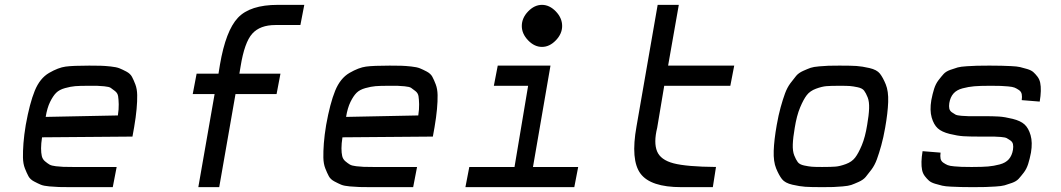

<svg xmlns="http://www.w3.org/2000/svg" viewBox="-20 -770 4366 790"><path d="M268 0Q239 0 223 -0.5Q207 -1 183.5 -3Q160 -5 148 -10Q136 -15 120 -23.5Q104 -32 97 -45Q90 -58 82.5 -77Q75 -96 74.5 -121.5Q74 -147 76.5 -180.5Q79 -214 86 -256Q102 -345 123 -396.5Q144 -448 182 -470Q220 -492 250 -496Q280 -500 347 -500Q377 -500 394.5 -499.5Q412 -499 435.5 -496.5Q459 -494 471.5 -489Q484 -484 500 -475.5Q516 -467 523 -454Q530 -441 537 -422.5Q544 -404 544.5 -379Q545 -354 542 -321Q539 -288 532 -247L525 -208L153 -205Q149 -179 149 -160Q149 -141 152 -128Q155 -115 165 -106.5Q175 -98 183.5 -93Q192 -88 210 -86Q228 -84 240.5 -83.5Q253 -83 278 -83H460L444 0ZM168 -289 465 -295Q469 -321 468.5 -341Q468 -361 466 -374Q464 -387 453 -395.5Q442 -404 435.5 -408.5Q429 -413 408.5 -415Q388 -417 379 -417Q370 -417 343 -417Q308 -417 289.5 -415.5Q271 -414 247.5 -407.5Q224 -401 211 -388Q198 -375 186 -350.5Q174 -326 168 -289Z M796 0 863 -383H773L789 -467H879L885 -504Q909 -644 959 -697Q1009 -750 1123 -750H1232L1216 -667H1113Q1050 -667 1018 -631.5Q986 -596 970 -497L965 -467H1134L1118 -383H949L882 0Z M1504 0Q1475 0 1459 -0.5Q1443 -1 1419.5 -3Q1396 -5 1384 -10Q1372 -15 1356 -23.5Q1340 -32 1333 -45Q1326 -58 1318.5 -77Q1311 -96 1310.5 -121.5Q1310 -147 1312.5 -180.5Q1315 -214 1322 -256Q1338 -345 1359 -396.5Q1380 -448 1418 -470Q1456 -492 1486 -496Q1516 -500 1583 -500Q1613 -500 1630.5 -499.5Q1648 -499 1671.5 -496.5Q1695 -494 1707.5 -489Q1720 -484 1736 -475.5Q1752 -467 1759 -454Q1766 -441 1773 -422.5Q1780 -404 1780.5 -379Q1781 -354 1778 -321Q1775 -288 1768 -247L1761 -208L1389 -205Q1385 -179 1385 -160Q1385 -141 1388 -128Q1391 -115 1401 -106.5Q1411 -98 1419.5 -93Q1428 -88 1446 -86Q1464 -84 1476.5 -83.5Q1489 -83 1514 -83H1696L1680 0ZM1404 -289 1701 -295Q1705 -321 1704.5 -341Q1704 -361 1702 -374Q1700 -387 1689 -395.5Q1678 -404 1671.5 -408.5Q1665 -413 1644.5 -415Q1624 -417 1615 -417Q1606 -417 1579 -417Q1544 -417 1525.5 -415.5Q1507 -414 1483.5 -407.5Q1460 -401 1447 -388Q1434 -375 1422 -350.5Q1410 -326 1404 -289Z M2293 -663Q2293 -631 2267 -604Q2241 -577 2210 -577Q2179 -577 2153 -604Q2127 -631 2127 -663Q2127 -696 2153 -723Q2179 -750 2210 -750Q2241 -750 2267 -723Q2293 -696 2293 -663ZM1895 0 1911 -83H2097L2153 -417H2012L2028 -500H2245L2173 -83H2359L2343 0Z M2783 0Q2657 0 2615.5 -55.5Q2574 -111 2599 -250L2686 -750H2773L2729 -500H3001L2985 -417H2713L2684 -244Q2669 -183 2683.5 -147.5Q2698 -112 2751.5 -98Q2805 -84 2926 -83L2913 0Z M3361 0Q3316 0 3293.5 -1.5Q3271 -3 3240.5 -10Q3210 -17 3197.5 -33Q3185 -49 3173.5 -77Q3162 -105 3163.5 -149.5Q3165 -194 3176 -256Q3183 -296 3192 -328.5Q3201 -361 3210 -385.5Q3219 -410 3232.5 -428Q3246 -446 3256 -458Q3266 -470 3285 -478.5Q3304 -487 3315.5 -491Q3327 -495 3351 -497Q3375 -499 3389 -499.5Q3403 -500 3432 -500Q3435 -500 3437 -500Q3482 -500 3504.5 -498.5Q3527 -497 3557.5 -490Q3588 -483 3600.5 -467Q3613 -451 3624.5 -423Q3636 -395 3634.5 -350.5Q3633 -306 3622 -244Q3615 -204 3606 -171.5Q3597 -139 3588 -114.5Q3579 -90 3565.5 -72Q3552 -54 3542 -42Q3532 -30 3513 -21.5Q3494 -13 3482.5 -9Q3471 -5 3447 -3Q3423 -1 3409 -0.5Q3395 0 3366 0Q3363 0 3361 0ZM3365 -83Q3400 -83 3418 -84.5Q3436 -86 3460.5 -95Q3485 -104 3498.5 -121.5Q3512 -139 3526 -172.5Q3540 -206 3548 -256Q3555 -296 3556 -324Q3557 -352 3550 -369.5Q3543 -387 3535.5 -397Q3528 -407 3509 -411Q3490 -415 3477.5 -416Q3465 -417 3438 -417Q3435 -417 3433 -417Q3398 -417 3380 -415.5Q3362 -414 3337.5 -405Q3313 -396 3299.5 -378.5Q3286 -361 3272 -327.5Q3258 -294 3250 -244Q3243 -204 3242 -176Q3241 -148 3248 -130.5Q3255 -113 3262.5 -103Q3270 -93 3289 -89Q3308 -85 3320.5 -84Q3333 -83 3360 -83Q3363 -83 3365 -83Z M3979 0Q3950 0 3933.5 -0.5Q3917 -1 3893.5 -2Q3870 -3 3857 -6Q3844 -9 3827.5 -14Q3811 -19 3802.5 -26.5Q3794 -34 3785.5 -45Q3777 -56 3774 -70.5Q3771 -85 3771.5 -104.5Q3772 -124 3776 -148L3850 -142Q3848 -128 3850 -117.5Q3852 -107 3861.5 -100.5Q3871 -94 3879.5 -90.5Q3888 -87 3906.5 -85.5Q3925 -84 3936.5 -83.5Q3948 -83 3973 -83Q3979 -83 3983 -83Q4022 -83 4045.5 -85Q4069 -87 4093.5 -93.5Q4118 -100 4131 -115Q4144 -130 4148 -154Q4150 -167 4148 -176.5Q4146 -186 4137.5 -192Q4129 -198 4122.5 -201.5Q4116 -205 4098 -206.5Q4080 -208 4070 -208Q4060 -208 4036 -208Q4026 -208 4021 -208H4008Q3968 -208 3944 -209.5Q3920 -211 3887.5 -219Q3855 -227 3838.5 -242Q3822 -257 3813.5 -286.5Q3805 -316 3812 -358Q3817 -384 3823.5 -404.5Q3830 -425 3841.5 -440Q3853 -455 3862.5 -465.5Q3872 -476 3890 -482.5Q3908 -489 3920.5 -492.5Q3933 -496 3958.5 -497.5Q3984 -499 3999.5 -499.5Q4015 -500 4047 -500Q4052 -500 4055 -500Q4084 -500 4100.5 -499.5Q4117 -499 4140.5 -498Q4164 -497 4177 -494Q4190 -491 4206.5 -486Q4223 -481 4231.5 -473.5Q4240 -466 4248.5 -455Q4257 -444 4260 -429.5Q4263 -415 4262.5 -395.5Q4262 -376 4258 -352L4184 -358Q4186 -372 4184 -382.5Q4182 -393 4172.5 -399.5Q4163 -406 4154.5 -409.5Q4146 -413 4127.5 -414.5Q4109 -416 4097.5 -416.5Q4086 -417 4061 -417Q4055 -417 4051 -417Q4012 -417 3988.5 -415Q3965 -413 3940.5 -406.5Q3916 -400 3903 -385Q3890 -370 3886 -346Q3884 -333 3886 -323.5Q3888 -314 3896.5 -308Q3905 -302 3911.5 -298.5Q3918 -295 3936 -293.5Q3954 -292 3964 -292Q3974 -292 3998 -292Q4008 -292 4013 -292H4026Q4066 -292 4090 -290.5Q4114 -289 4146.5 -281Q4179 -273 4195.5 -258Q4212 -243 4220.5 -213.5Q4229 -184 4222 -142Q4217 -116 4210.5 -95.5Q4204 -75 4192.5 -60Q4181 -45 4171.5 -34.5Q4162 -24 4144 -17.5Q4126 -11 4113.5 -7.5Q4101 -4 4075.5 -2.5Q4050 -1 4034.5 -0.5Q4019 0 3987 0Q3982 0 3979 0Z"/></svg>

Font: Hermit LightItalic
Style: Regular
Weight: 300
Italic angle: -10°
Designer: Pablo Caro
Version: Version 2.000;PS 002.000;hotconv 1.0.88;makeotf.lib2.5.64775